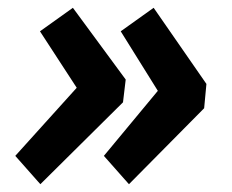

<svg xmlns="http://www.w3.org/2000/svg" viewBox="-20 -514 591 490"><path d="M309.1 -43.9 245.1 -116.2 382.8 -282.2 288.1 -434.1 372.1 -494.1 506.8 -299.8 501 -237.8ZM83 -43.9 19 -116.2 175.8 -290 82 -434.1 166 -494.1 300.8 -311 293.9 -252.9Z"/></svg>

Font: Reddit Sans Black
Style: Italic
Weight: 900
Italic angle: -11.25°
Designer: Stephen Hutchings
Version: Version 1.013